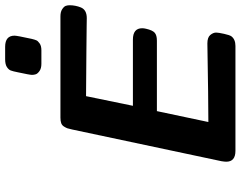

<svg xmlns="http://www.w3.org/2000/svg" viewBox="-116 -834 949 758"><g transform="rotate(-90 359.0 -454.5)"><path d="M100.1 -36.1Q100.1 -43 102.1 -55.2L227.1 -644Q230 -657.2 231.9 -663.1Q233.9 -668.9 239 -677Q244.1 -685.1 252.7 -688Q261.2 -690.9 273.9 -690.9H673.8Q691.9 -690.9 702.4 -683.8Q712.9 -676.8 715.3 -669.9Q717.8 -663.1 717.8 -654.8Q717.8 -631.8 709 -609.9Q699.2 -586.9 667 -586.9Q655.8 -586.9 632.8 -587.4Q609.9 -587.9 537.8 -588.4Q465.8 -588.9 359.9 -589.8H358.9L320.8 -404.8H582Q627 -404.8 627 -368.2Q627 -361.3 625 -353Q619.1 -327.1 609.1 -318.6Q599.1 -310.1 578.1 -310.1H299.8L256.8 -106.9Q301.8 -106.9 377.4 -107.9Q453.1 -108.9 508.1 -109.9Q563 -110.8 566.9 -110.8Q590.8 -110.8 600.3 -99.4Q609.9 -87.9 609.9 -76.2Q609.9 -67.4 605 -45.2Q600.1 -22.9 595.2 -16.1Q583 0 557.1 0H143.1Q100.1 0 100.1 -36.1ZM442.9 -803.2Q442.9 -812 453.1 -858.9Q457 -878.9 460.4 -887.5Q463.9 -896 474.4 -902.6Q484.9 -909.2 504.9 -909.2H553.7Q597.7 -909.2 597.7 -872.1Q597.7 -862.3 585 -804.2Q582 -792 579.3 -785.9Q576.7 -779.8 566.9 -772.9Q557.1 -766.1 540 -766.1H486.8Q468.8 -766.1 458.3 -773.4Q447.8 -780.8 445.3 -788.1Q442.9 -795.4 442.9 -803.2Z"/></g></svg>

Font: CMU Sans Serif
Style: BoldOblique
Weight: 700
Italic angle: -12°
Version: Version 0.7.0